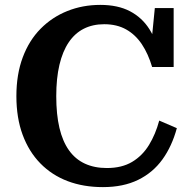

<svg xmlns="http://www.w3.org/2000/svg" viewBox="-20 -748 785 785"><path d="M406 -649Q359 -649 322.5 -630.5Q286 -612 261 -575Q236 -538 223 -483Q210 -428 210 -355Q210 -280 223 -225Q236 -170 262 -133.5Q288 -97 327 -79Q366 -61 417 -61Q478 -61 520 -86Q562 -111 589 -155Q616 -199 631 -255L703 -224Q683 -150 644 -96Q605 -42 544.5 -12.5Q484 17 401 17Q321 17 256.5 -7.5Q192 -32 145 -80Q98 -128 72.5 -197Q47 -266 47 -355Q47 -444 73 -513.5Q99 -583 146 -630.5Q193 -678 255.5 -703Q318 -728 390 -728Q462 -728 511.5 -702Q561 -676 591 -628.5Q621 -581 634 -514L596 -543L613 -715H690V-474H602Q586 -528 560 -567Q534 -606 496 -627.5Q458 -649 406 -649Z"/></svg>

Font: Roboto Serif SemiBold
Style: Regular
Weight: 600
Designer: Greg Gazdowicz
Foundry: Commercial Type
Version: Version 1.008